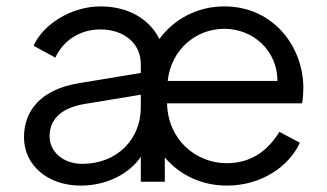

<svg xmlns="http://www.w3.org/2000/svg" viewBox="-20 -568 1023 600"><path d="M232 12C315 12 385 -26 420 -78V0H495V-76C543 -20 611 12 689 12C798 12 884 -49 917 -122L853 -156C819 -100 767 -58 689 -58C593 -58 505 -130 502 -245H924C927 -262 928 -280 928 -293C928 -421 835 -548 681 -548C597 -548 524 -509 478 -446C447 -509 380 -548 294 -548C204 -548 115 -493 85 -425L153 -388C177 -440 228 -476 294 -476C368 -476 420 -432 420 -368V-340L226 -308C107 -288 55 -222 55 -139C55 -51 130 12 232 12ZM135 -142C135 -191 166 -230 244 -243L420 -272V-232C420 -133 346 -56 237 -56C177 -56 135 -94 135 -142ZM504 -315C515 -415 594 -478 681 -478C771 -478 847 -410 847 -315Z"/></svg>

Font: Mluvka
Style: Regular
Weight: 400
Designer: Modified by Jiří Krblich, Original typeface by Gumpita Rahayu
Foundry: Gumpita Rahayu & Jiří Krblich
Version: Version 2.000;Glyphs 3.1.1 (3134)